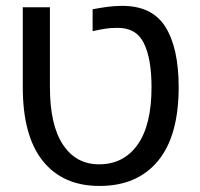

<svg xmlns="http://www.w3.org/2000/svg" viewBox="-20 -618 674 648"><path d="M315.8 9.6Q192.1 9.6 124.5 -74.8Q56.9 -159.2 56.9 -323.8V-593.4H148.5V-323.8Q148.5 -195.9 192.6 -129.6Q236.6 -63.4 314.2 -63.4Q397.2 -63.4 444.3 -129.6Q491.4 -195.9 491.4 -323.8Q491.4 -420.1 465.4 -472.6Q439.4 -525.1 374.8 -524Q353.4 -524.1 333.7 -520.9Q314 -517.6 292.6 -512.9V-586.8Q318 -591.5 341.5 -594.8Q365 -598 390.4 -598.2Q492.9 -599 537.9 -527.7Q583 -456.4 583 -323.8Q583 -159.2 513.1 -74.8Q443.2 9.6 315.8 9.6Z"/></svg>

Font: Noto Sans Hebrew Light
Style: Regular
Weight: 100
Version: Version 3.000